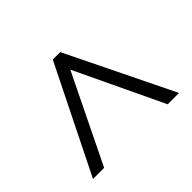

<svg xmlns="http://www.w3.org/2000/svg" viewBox="-97 -851 658 658"><g transform="rotate(-45 232.0 -521.5)"><path d="M24 -328H78L234 -648L386 -328H441L252 -715H216Z"/></g></svg>

Font: Noto Sans Gujarati Condensed Light
Style: Regular
Weight: 300
Width: 3
Designer: Jelle Bosma - Monotype Design Team, Universal Thirst
Foundry: Monotype Imaging Inc.
Version: Version 2.106